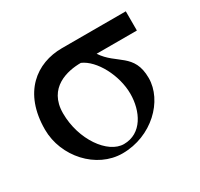

<svg xmlns="http://www.w3.org/2000/svg" viewBox="-106 -584 759 727"><g transform="rotate(-30 274.0 -220.0)"><path d="M377 -171C377 -96 340 -18 261 -18C191 -18 119 -119 119 -234C119 -346 215 -366 273 -366C329 -342 377 -252 377 -171ZM518 -366V-450H239C127 -450 29 -377 29 -215C29 -97 125 10 239 10C367 10 467 -89 467 -188C467 -297 389 -294 342 -366Z"/></g></svg>

Font: XITS
Style: Regular
Weight: 400
Designer: MicroPress Inc., with final additions and corrections provided by Coen Hoffman, Elsevier (retired)
Version: Version 1.302